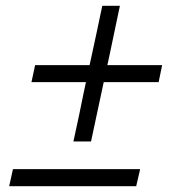

<svg xmlns="http://www.w3.org/2000/svg" viewBox="-20 -639 606 659"><path d="M232 -153.5Q241.5 -198 251 -241.5Q260 -284.5 267.5 -322L275 -357H88L100.5 -415.5H287.5L295 -450Q303 -487.5 312.5 -531Q321.5 -574 331 -619H391.5Q382 -574 373 -531Q364 -487.5 356 -450L348.5 -415.5H536.5L524.5 -357H336L328.5 -322Q320.5 -284.5 311.2 -241.2Q302 -198 292.5 -153.5ZM11.5 0 24.5 -58.5H461L447.5 0Z"/></svg>

Font: Heraclito Light
Style: Italic
Weight: 300
Italic angle: -12°
Designer: Kostas Bartsokas (font) & Cristiano Sobral (main changes)
Foundry: Kostas Bartsokas (font) & Cristiano Sobral (main changes)
Version: Version 1.00;July 8, 2020;FontCreator 13.0.0.2655 64-bit